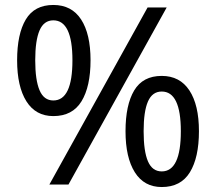

<svg xmlns="http://www.w3.org/2000/svg" viewBox="-20 -744 871 774"><path d="M195 -724Q269 -724 307 -665.5Q345 -607 345 -501Q345 -395 308.5 -335.5Q272 -276 195 -276Q124 -276 86.5 -335.5Q49 -395 49 -501Q49 -607 84 -665.5Q119 -724 195 -724ZM652 -714 256 0H179L575 -714ZM195 -662Q157 -662 139.5 -621.5Q122 -581 122 -501Q122 -421 139.5 -380Q157 -339 195 -339Q272 -339 272 -501Q272 -662 195 -662ZM632 -438Q705 -438 743.5 -379.5Q782 -321 782 -215Q782 -109 745.5 -49.5Q709 10 632 10Q561 10 523.5 -49.5Q486 -109 486 -215Q486 -321 521 -379.5Q556 -438 632 -438ZM632 -375Q594 -375 576.5 -335Q559 -295 559 -215Q559 -134 576.5 -93.5Q594 -53 632 -53Q709 -53 709 -215Q709 -375 632 -375Z"/></svg>

Font: Noto Sans Syriac Eastern
Style: Regular
Weight: 400
Designer: Patrick Giasson and the Monotype Design Team
Foundry: Monotype Imaging Inc.
Version: Version 3.001; ttfautohint (v1.8.4.7-5d5b)